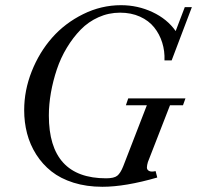

<svg xmlns="http://www.w3.org/2000/svg" viewBox="-20 -696 748 729"><path d="M368.7 13.2Q308.6 13.2 259 -2.4Q209.5 -18.1 175.3 -45.2Q141.1 -72.3 117.4 -109.6Q93.8 -147 82.8 -189.2Q71.8 -231.4 71.8 -277.8Q71.8 -353 100.6 -425.5Q129.4 -498 178.2 -553.2Q227.1 -608.4 295.7 -642.3Q364.3 -676.3 439.5 -676.3Q502.9 -676.3 558.8 -650.1Q614.7 -624 647 -578.1L681.6 -668.9H708.5L631.8 -466.8H604.5Q606 -502 595.9 -534.2Q585.9 -566.4 565.4 -592Q544.9 -617.7 511.5 -632.8Q478 -647.9 436 -647.9Q392.6 -647.9 354 -630.6Q315.4 -613.3 286.4 -583.5Q257.3 -553.7 233.9 -514.9Q210.4 -476.1 195.8 -432.4Q181.2 -388.7 173.3 -344Q165.5 -299.3 165.5 -257.3Q165.5 -19 382.8 -19Q413.1 -19 425.3 -28.8Q437.5 -38.6 447.8 -64.5L537.6 -296.4H458L466.8 -322.3H684.1L674.8 -296.4H625.5L541.5 -80.6Q538.1 -69.3 537.8 -60.3Q537.6 -51.3 546.1 -46.9Q554.7 -42.5 570.8 -46.4L577.1 -22Q455.6 13.2 368.7 13.2Z"/></svg>

Font: Elstob
Style: Italic
Weight: 400
Italic angle: -20°
Designer: Peter S. Baker
Version: Version 1.015